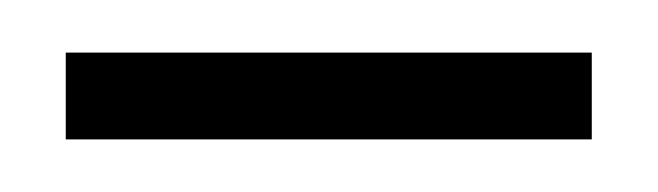

<svg xmlns="http://www.w3.org/2000/svg" viewBox="-20 -295 250 73"><path d="M5 -242V-275H205V-242Z"/></svg>

Font: Renner
Style: Thin
Weight: 200
Version: Version 003.000 ; ttfautohint (v0.97) -l 8 -r 50 -G 200 -x 1